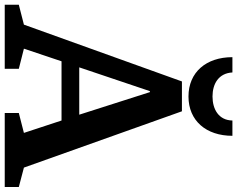

<svg xmlns="http://www.w3.org/2000/svg" viewBox="-126 -864 978 791"><g transform="rotate(90 362.5 -469.0)"><path d="M464 -938C463 -881 417 -856 365 -856C313 -856 269 -881 266 -938H203C203 -830 265 -757 365 -757C465 -757 527 -830 527 -938ZM433 -58V0H738V-58L658 -79L426 -730H303L69 -79L-13 -58V0H251V-58L168 -79L220 -234H464L515 -79ZM347 -598 440 -307H245L343 -598Z"/></g></svg>

Font: Domine
Style: Bold
Weight: 700
Designer: Pablo Impallari, Rodrigo Fuenzalida, Brenda Gallo
Foundry: Pablo Impallari, Rodrigo Fuenzalida, Brenda Gallo
Version: Version 2.000